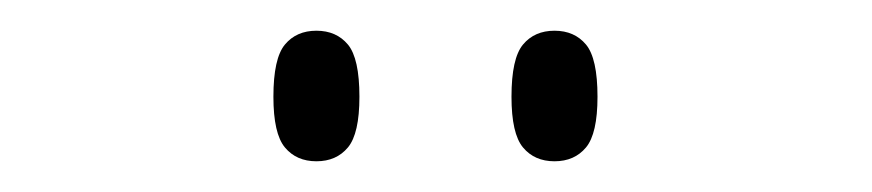

<svg xmlns="http://www.w3.org/2000/svg" viewBox="-20 -759 568 125"><path d="M341 -654Q328 -654 320.5 -663Q313 -672 313 -696Q313 -721 320.5 -730Q328 -739 341 -739Q354 -739 361.5 -730Q369 -721 369 -696Q369 -672 361.5 -663Q354 -654 341 -654ZM186 -654Q173 -654 165.5 -663Q158 -672 158 -696Q158 -721 165.5 -730Q173 -739 186 -739Q199 -739 206.5 -730Q214 -721 214 -696Q214 -672 206.5 -663Q199 -654 186 -654Z"/></svg>

Font: Noto Serif SemiCondensed ExtraLight
Style: Regular
Weight: 200
Width: 4
Designer: Monotype Design Team
Foundry: Monotype Imaging Inc.
Version: Version 2.014